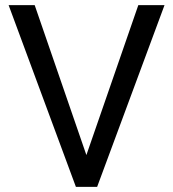

<svg xmlns="http://www.w3.org/2000/svg" viewBox="-20 -731 676 751"><path d="M317.9 -124.5 115.7 -710.9H13.7L276.9 0H359.9L623.5 -710.9H521Z"/></svg>

Font: Roboto1
Style: rg
Weight: 400
Designer: Google
Version: Version 2.137; 2017